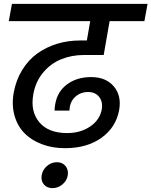

<svg xmlns="http://www.w3.org/2000/svg" viewBox="-20 -760 774 981"><path d="M24.9 -651.9 41 -740.2H733.9L717.8 -651.9H540L509.8 -479H409.2Q345.7 -479 292 -457Q238.3 -435.1 199.7 -388.4Q161.1 -341.8 149.9 -276.9Q134.8 -189.9 181.2 -135Q227.5 -80.1 323.2 -80.1Q390.6 -80.1 440.2 -113.3Q489.7 -146.5 500 -201.2Q506.3 -239.7 486.6 -264.9Q466.8 -290 429.2 -290Q395 -290 368.9 -269.3Q342.8 -248.5 336.9 -214.8Q335 -203.1 335 -194.8H258.8Q258.8 -210.9 262.2 -228Q273.4 -293 323.5 -329.6Q373.5 -366.2 445.8 -366.2Q520.5 -366.2 561 -319.1Q601.6 -272 588.9 -198.2Q572.8 -109.4 498.8 -56.2Q424.8 -2.9 312 -2.9Q247.1 -2.9 193.4 -23.4Q139.6 -43.9 104.2 -80.3Q68.8 -116.7 54 -169.9Q39.1 -223.1 49.8 -285.2Q61.5 -350.6 93.3 -402.3Q125 -454.1 170.7 -486.8Q216.3 -519.5 272 -536.4Q327.6 -553.2 390.1 -553.2H423.8L440.9 -651.9ZM192.9 136.2Q197.3 107.9 219.7 88.4Q242.2 68.8 271 68.8Q298.8 68.8 314.7 88.1Q330.6 107.4 326.2 136.2Q321.3 164.1 298.6 182.6Q275.9 201.2 248 201.2Q220.2 201.2 204.3 182.6Q188.5 164.1 192.9 136.2Z"/></svg>

Font: Poppins Medium
Style: Italic
Weight: 500
Italic angle: -10°
Designer: Ninad Kale (Devanagari), Jonny Pinhorn (Latin)
Foundry: Indian Type Foundry
Version: Version 3.200;PS 1.000;hotconv 16.6.54;makeotf.lib2.5.65590